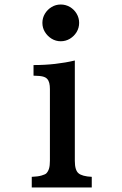

<svg xmlns="http://www.w3.org/2000/svg" viewBox="-20 -827 540 847"><path d="M248 -807.1Q270 -807.1 288.6 -796.1Q307.1 -785.2 318.1 -766.6Q329.1 -748 329.1 -726.1Q329.1 -704.1 318.1 -685.8Q307.1 -667.5 288.6 -656.2Q270 -645 248 -645Q226.1 -645 207.8 -656.2Q189.5 -667.5 178.2 -685.8Q167 -704.1 167 -726.1Q167 -748 178.2 -766.6Q189.5 -785.2 207.8 -796.1Q226.1 -807.1 248 -807.1ZM310.1 -117.2Q310.1 -75.2 327.1 -62Q334 -56.2 348.6 -52Q363.3 -47.9 384.8 -46.9V0H120.1V-46.9Q147 -47.9 163.3 -52.7Q179.7 -57.6 184.1 -62Q192.4 -70.3 196.3 -83.3Q200.2 -96.2 200.2 -118.2V-434.1Q200.2 -449.2 197.5 -460.4Q194.8 -471.7 188 -479Q182.1 -485.8 169.4 -489.3Q156.7 -492.7 127.9 -493.2V-540Q178.7 -540 223.6 -545.2Q268.6 -550.3 310.1 -560.1Z"/></svg>

Font: BIZ UDMincho
Style: Bold
Weight: 700
Monospace: yes
Designer: TypeBank Co., Ltd.
Foundry: Morisawa Inc.
Version: Version 1.06